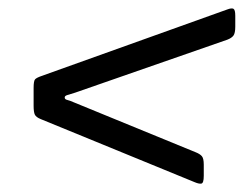

<svg xmlns="http://www.w3.org/2000/svg" viewBox="-20 -620 600 457"><path d="M158 -375.5 446 -257.5Q456 -253.5 460.5 -248.2Q465 -243 465 -228V-201.5Q465 -184 459.2 -183Q453.5 -182 443 -186.5L77 -336.5Q66 -341 63 -347Q60 -353 60 -368.5V-410.5Q60 -427.5 63.5 -431.2Q67 -435 78.5 -439L521 -597.5Q531.5 -601.5 535.8 -599Q540 -596.5 540 -582.5V-556.5Q540 -541.5 535.8 -535.5Q531.5 -529.5 521 -525.5L159 -399.5Q147 -395.5 140.5 -393.8Q134 -392 134 -388Q134 -383.5 139.8 -382.2Q145.5 -381 158 -375.5Z"/></svg>

Font: Besley* Condensed Medium
Style: Italic
Weight: 500
Width: 3
Italic angle: -13°
Designer: Owen Earl
Foundry: indestructible type*
Version: Version 3.000; ttfautohint (v1.8.3)